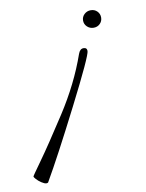

<svg xmlns="http://www.w3.org/2000/svg" viewBox="-162 -258 508 670"><g transform="rotate(-10 92.5 77.0)"><path d="M228 -198Q237 -189 237 -176Q237 -163 228 -154Q219 -145 205.5 -145Q192 -145 182.5 -154Q173 -163 173 -176Q173 -189 182.5 -198Q192 -207 205.5 -207Q219 -207 228 -198ZM-44 357Q-45 361 -51.5 361Q-58 361 -68.5 354Q-79 347 -85.5 339.5Q-92 332 -92 330Q-92 328 -57.5 280Q-23 232 40.5 134Q104 36 139 -64Q145 -81 157.5 -81Q170 -81 170 -69Q170 -52 86 113Q2 278 -44 357Z"/></g></svg>

Font: Lovers Quarrel
Style: Regular
Weight: 400
Designer: Robert E. Leuschke
Foundry: Robert E. Leuschke
Version: Version 1.001